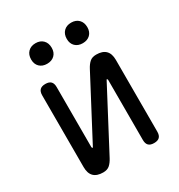

<svg xmlns="http://www.w3.org/2000/svg" viewBox="-184 -902 968 1036"><g transform="rotate(-30 300.0 -383.5)"><path d="M80 -515Q80 -538 91 -549Q102 -560 125 -560Q148 -560 159 -549Q170 -538 170 -515V-140Q172 -134 174 -134Q176 -134 176.5 -135.5Q177 -137 179 -140L374 -510Q386 -533 401 -546.5Q416 -560 442 -560Q481 -560 500.5 -540.5Q520 -521 520 -482V-35Q520 -12 509 -1Q498 10 475 10Q452 10 441 -1Q430 -12 430 -35V-410Q428 -416 426 -416Q424 -416 423.5 -414.5Q423 -413 421 -410L226 -40Q214 -17 199 -3.5Q184 10 158 10Q119 10 99.5 -9.5Q80 -29 80 -68ZM411 -649Q382 -649 364.5 -666Q347 -683 347 -712Q347 -742 364.5 -759.5Q382 -777 411 -777Q440 -777 457.5 -759.5Q475 -742 475 -712Q475 -683 457.5 -666Q440 -649 411 -649ZM189 -649Q160 -649 142.5 -666Q125 -683 125 -712Q125 -742 142.5 -759.5Q160 -777 189 -777Q218 -777 235.5 -759.5Q253 -742 253 -712Q253 -683 235.5 -666Q218 -649 189 -649Z"/></g></svg>

Font: Maple Mono
Style: Regular
Weight: 400
Monospace: yes
Designer: subframe7536
Version: Version 7.300